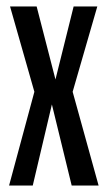

<svg xmlns="http://www.w3.org/2000/svg" viewBox="-20 -572 331 592"><path d="M151 -327 93 -552H11L86 -289L8 0H81L140 -250L201 0H284L204 -289L280 -552H207Z"/></svg>

Font: Queering
Style: Regular
Weight: 400
Designer: Adam Naccarato
Foundry: adamnac
Version: Version 2.000;hotconv 1.0.109;makeotfexe 2.5.65596